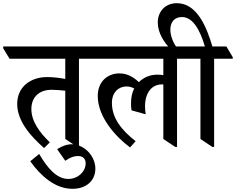

<svg xmlns="http://www.w3.org/2000/svg" viewBox="-64 -916 1482 1206"><path d="M213 14 249 -22C185 -83 133 -154 133 -231C133 -303 179 -352 260 -352C290 -352 323 -349 346 -346V-43L422 7H432V-547H549V-557L509 -624H-44V-613L-4 -547H346V-420C315 -426 273 -432 233 -432C128 -432 44 -371 44 -263C44 -154 131 -58 213 14Z M391 270C476 270 535 221 535 143C535 107 520 71 496 43C468 12 429 -10 388 -10C355 -10 325 2 295 21L346 94C378 72 401 64 426 64C457 64 474 81 474 110C474 161 427 208 365 208C291 208 233 138 182 51L126 97C192 189 282 270 391 270Z M753 10 788 -29C699 -99 639 -174 639 -270C639 -335 680 -373 731 -373C749 -373 765 -368 779 -360C766 -335 759 -304 759 -269C759 -252 759 -242 762 -223L851 -198C849 -212 847 -228 847 -249C847 -329 886 -386 954 -386C956 -386 959 -386 962 -385V-43L1037 7H1048V-547H1165V-557L1125 -624H461V-612L501 -547H962V-444C952 -446 938 -447 924 -447C879 -447 838 -430 808 -400C775 -432 735 -455 686 -455C611 -455 550 -403 550 -313C550 -181 663 -56 753 10Z M1270 7H1281V-547H1398V-557L1358 -624H1270C1236 -738 1177 -896 1047 -896C973 -896 927 -843 927 -774C927 -709 969 -646 1005 -611H1051C1024 -645 1006 -691 1006 -729C1006 -780 1034 -809 1079 -809C1142 -809 1189 -740 1223 -624H1077V-613L1117 -547H1195V-43Z"/></svg>

Font: Noto Serif Devanagari SemiCondensed Medium
Style: Regular
Weight: 500
Width: 4
Designer: Universal Thirst, Indian Type Foundry and the Monotype Design Team
Foundry: Monotype Imaging Inc.
Version: Version 2.004